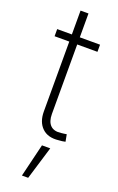

<svg xmlns="http://www.w3.org/2000/svg" viewBox="-174 -715 614 1001"><g transform="rotate(20 133.5 -214.5)"><path d="M243.2 -539.1V-499.5H5.4V-539.1ZM86.9 -671.4H130.9V-114.3Q130.9 -71.8 151.1 -51.8Q171.4 -31.7 210.4 -37.1Q216.8 -37.6 224.9 -38.8Q232.9 -40 239.7 -41L247.1 -2Q239.3 0 229.7 1.2Q220.2 2.4 210.9 2.9Q152.3 9.8 119.6 -22Q86.9 -53.7 86.9 -111.8ZM93.8 241.2 138.2 57.6H184.1L128.4 241.2Z"/></g></svg>

Font: Inter 18pt ExtraLight
Style: Regular
Weight: 250
Designer: Rasmus Andersson
Foundry: rsms
Version: Version 4.001;git-66647c0bb